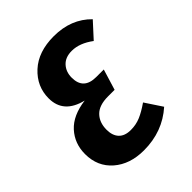

<svg xmlns="http://www.w3.org/2000/svg" viewBox="-165 -635 740 740"><g transform="rotate(-45 205.0 -264.5)"><path d="M188 14.2Q112.3 14.2 64.7 -27.1Q17.1 -68.4 17.1 -136.2Q17.1 -193.8 53.5 -233.9Q89.8 -273.9 162.1 -283.2Q69.8 -305.7 69.8 -387.2Q69.8 -452.1 119.1 -497.6Q168.5 -543 252.9 -543Q347.2 -543 405.8 -482.9L349.1 -420.9Q304.7 -454.1 262.2 -454.1Q227.1 -454.1 208 -433.3Q189 -412.6 189 -380.9Q189 -315.9 257.8 -315.9H298.8L272.9 -231H236.8Q188.5 -231 165.3 -207.3Q142.1 -183.6 142.1 -144Q142.1 -112.3 158.7 -94.7Q175.3 -77.1 208 -77.1Q236.3 -77.1 260.7 -87.4Q285.2 -97.7 315.9 -119.1L361.8 -49.8Q290 14.2 188 14.2Z"/></g></svg>

Font: Fira Sans Compressed Medium
Style: Italic
Weight: 500
Width: 3
Italic angle: -8°
Designer: Carrois Corporate & Edenspiekermann AG
Foundry: Carrois Corporate GbR & Edenspiekermann AG
Version: Version 4.203;PS 004.203;hotconv 1.0.88;makeotf.lib2.5.64775